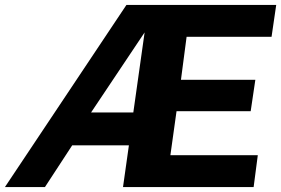

<svg xmlns="http://www.w3.org/2000/svg" viewBox="-41 -762 1145 782"><path d="M653 -130 678 -309H980L999 -437H696L719 -612H1065L1084 -742H474L-21 0H142L253 -170H484L460 0H992L1009 -130ZM330 -304 548 -630 502 -304Z"/></svg>

Font: Cheyenne Sans
Style: Bold Italic
Weight: 700
Italic angle: -8.13011°
Designer: The Public Sans project authors (U.S. Web Design System), Libre Franklin designed by Pablo Impallari and Rodrigo Fuenzal
Foundry: The Cheyenne Sans Project Authors
Version: Version 2.007